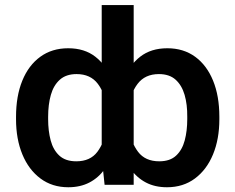

<svg xmlns="http://www.w3.org/2000/svg" viewBox="-20 -748 953 777"><path d="M867.7 -275.4V-265.6Q867.7 -185.1 842 -123Q816.4 -61 768.8 -25.6Q721.2 9.8 655.8 9.8Q606.9 9.8 570.3 -9.5Q533.7 -28.8 508.1 -64.7Q482.4 -100.6 467 -149.9Q451.7 -199.2 444.8 -259.3V-279.8Q453.6 -361.8 478.5 -423.1Q503.4 -484.4 547.4 -518.6Q591.3 -552.7 657.2 -552.7Q722.7 -552.7 769.8 -518.3Q816.9 -483.9 842.3 -421.6Q867.7 -359.4 867.7 -275.4ZM737.8 -265.6V-275.4Q738.3 -325.2 727.1 -364Q715.8 -402.8 690.7 -425.5Q665.5 -448.2 623 -448.2Q566.9 -448.2 536.9 -408.7Q506.8 -369.1 500 -306.6V-232.4Q509.8 -171.9 538.8 -133.5Q567.9 -95.2 624.5 -95.2Q668 -95.2 692.6 -118.2Q717.3 -141.1 727.5 -179.7Q737.8 -218.3 737.8 -265.6ZM391.6 -111.8V-727.5H521V0H403.3ZM44.9 -265.6V-275.4Q44.9 -359.4 70.3 -421.6Q95.7 -483.9 143.1 -518.3Q190.4 -552.7 255.9 -552.7Q321.8 -552.7 365.7 -518.6Q409.7 -484.4 434.3 -423.1Q459 -361.8 467.3 -279.8V-259.3Q460.9 -199.2 445.6 -149.9Q430.2 -100.6 404.5 -64.7Q378.9 -28.8 342 -9.5Q305.2 9.8 256.3 9.8Q191.4 9.8 143.8 -25.6Q96.2 -61 70.6 -123Q44.9 -185.1 44.9 -265.6ZM174.8 -275.4V-265.6Q174.8 -218.3 185.1 -179.7Q195.3 -141.1 220.2 -118.2Q245.1 -95.2 288.6 -95.2Q345.2 -95.2 374 -133.5Q402.8 -171.9 412.1 -232.4V-306.6Q405.8 -369.1 376 -408.7Q346.2 -448.2 290 -448.2Q247.6 -448.2 222.2 -425.5Q196.8 -402.8 185.8 -364Q174.8 -325.2 174.8 -275.4Z"/></svg>

Font: Inter 28pt SemiBold
Style: Regular
Weight: 600
Designer: Rasmus Andersson
Foundry: rsms
Version: Version 4.001;git-66647c0bb